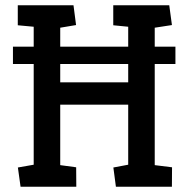

<svg xmlns="http://www.w3.org/2000/svg" viewBox="-20 -711 720 731"><path d="M29.3 -467.4V-533.2H647.9V-467.4ZM58.3 0 48.1 -73.3 108.3 -83.9V-609.2L47.7 -614.8V-691H259.8L269.6 -615.6L209.3 -605.5V-397.5H468.1V-609.2L411.2 -614.8V-691H624.4L634.6 -615.6L569.1 -605.5V-82.3L635 -74.1L634.5 0H421.3L411.6 -73.3L468.1 -83.9V-312.5H209.3V-82.3L270 -74.1L270.5 0Z"/></svg>

Font: Kreon Light
Style: Regular
Weight: 300
Designer: Julia Petretta
Foundry: Julia Petretta and Eli Heuer
Version: Version 2.002